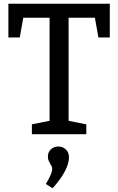

<svg xmlns="http://www.w3.org/2000/svg" viewBox="-20 -720 634 1030"><path d="M25 -519V-700H569V-519H508L489 -625H348V-72L443 -53V0H151V-53L246 -72V-625H105L86 -519ZM226 267Q260 212 260 185Q260 178 257 172Q254 166 250 160Q244 149 240.5 141Q237 133 237 120Q237 95 253.5 80.5Q270 66 293 66Q316 66 333 81.5Q350 97 350 125Q350 156 328.5 198Q307 240 262 290Z"/></svg>

Font: Bitter Pro Medium
Style: Regular
Weight: 500
Designer: Sol Matas, and Bitter project Authors
Foundry: Sol Matas
Version: Version 1.010